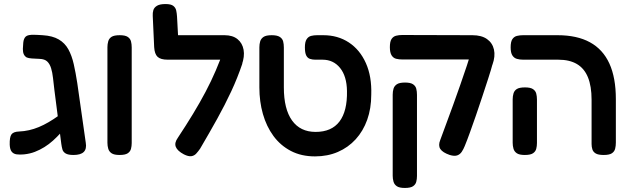

<svg xmlns="http://www.w3.org/2000/svg" viewBox="-20 -757 3103 949"><path d="M343 9Q317 9 304.5 1.5Q292 -6 288.5 -18.5Q285 -31 283 -46L249 -311Q245 -344 242 -371.5Q239 -399 232.5 -420Q226 -441 213.5 -453Q201 -465 176 -466Q153 -467 137.5 -468Q122 -469 112 -473Q102 -479 97.5 -489Q93 -499 93 -515L95 -546Q97 -567 107.5 -576.5Q118 -586 149 -585Q152 -585 165 -584.5Q178 -584 191 -583Q240 -580 270.5 -562Q301 -544 318 -513Q335 -482 344.5 -440Q354 -398 362 -346L404 -51Q409 -21 394 -6Q379 9 343 9ZM99 6Q79 8 63 6Q47 4 38 -7Q29 -18 28 -42Q27 -79 36.5 -92.5Q46 -106 74 -107Q99 -108 123.5 -113.5Q148 -119 172 -129Q196 -139 220 -153Q244 -167 268.5 -184.5Q293 -202 318 -221L319 -145Q300 -122 281 -101Q262 -80 242 -62Q222 -44 199.5 -30Q177 -16 152.5 -6.5Q128 3 99 6Z M571 9Q544 9 531.5 0.5Q519 -8 515 -22Q511 -36 511 -51V-524Q511 -539 515 -553Q519 -567 531.5 -575Q544 -583 572 -583Q599 -583 611.5 -574.5Q624 -566 627.5 -552.5Q631 -539 631 -523V-50Q631 -35 627.5 -21.5Q624 -8 611.5 0.5Q599 9 571 9Z M889 6Q857 -11 849 -31Q841 -51 859 -76Q900 -138 934 -194Q968 -250 996 -303Q1024 -356 1046.5 -408.5Q1069 -461 1088 -515L1178 -443Q1154 -372 1123 -305.5Q1092 -239 1054 -170.5Q1016 -102 969 -22Q960 -9 950 2Q940 13 925.5 15Q911 17 889 6ZM1175 -436 1095 -462H809Q774 -462 759 -476Q744 -490 742 -524L735 -678Q734 -694 738 -707Q742 -720 756 -728.5Q770 -737 798 -737Q825 -737 836.5 -728Q848 -719 851 -705Q854 -691 855 -675L860 -583H1090Q1130 -583 1154 -563.5Q1178 -544 1184 -511Q1190 -478 1175 -436Z M1537 16Q1469 16 1417.5 -11Q1366 -38 1331.5 -85Q1297 -132 1279.5 -193.5Q1262 -255 1262 -325V-523Q1262 -539 1266 -552.5Q1270 -566 1282.5 -574.5Q1295 -583 1323 -583Q1350 -583 1363 -574.5Q1376 -566 1379.5 -552.5Q1383 -539 1383 -522V-325Q1383 -218 1423.5 -161.5Q1464 -105 1540 -105Q1619 -105 1658 -156.5Q1697 -208 1695 -307Q1694 -380 1661 -421Q1628 -462 1574 -462H1538Q1524 -462 1512 -466Q1500 -470 1493.5 -483Q1487 -496 1487 -523Q1487 -550 1495.5 -563Q1504 -576 1517.5 -579.5Q1531 -583 1547 -583H1578Q1650 -583 1704.5 -547Q1759 -511 1788.5 -445Q1818 -379 1815 -289Q1815 -221 1795 -165Q1775 -109 1738 -68.5Q1701 -28 1650 -6Q1599 16 1537 16Z M2203 9Q2168 -3 2156.5 -20.5Q2145 -38 2156 -65Q2169 -101 2185.5 -145Q2202 -189 2219.5 -237.5Q2237 -286 2254.5 -336Q2272 -386 2287.5 -432.5Q2303 -479 2315 -519L2417 -449Q2407 -411 2392.5 -367Q2378 -323 2363 -277Q2348 -231 2332.5 -186.5Q2317 -142 2303 -103Q2289 -64 2277 -35Q2271 -20 2262.5 -7Q2254 6 2240 11Q2226 16 2203 9ZM1981 172Q1954 172 1941.5 163.5Q1929 155 1925 141Q1921 127 1921 112V-289Q1921 -305 1925 -318.5Q1929 -332 1941.5 -340.5Q1954 -349 1982 -349Q2009 -349 2021.5 -340.5Q2034 -332 2037.5 -318.5Q2041 -305 2041 -288V113Q2041 128 2037.5 141.5Q2034 155 2021.5 163.5Q2009 172 1981 172ZM2414 -437 2315 -463H2239H1969Q1952 -463 1938 -466.5Q1924 -470 1915.5 -483.5Q1907 -497 1907 -524Q1907 -552 1915.5 -564.5Q1924 -577 1938 -580.5Q1952 -584 1968 -584L2315 -583Q2360 -583 2387 -564Q2414 -545 2421.5 -512Q2429 -479 2414 -437Z M2964 9Q2937 9 2924.5 1.5Q2912 -6 2908 -18.5Q2904 -31 2904 -45V-264Q2904 -331 2886 -375Q2868 -419 2831.5 -440.5Q2795 -462 2739 -462H2566Q2549 -462 2535 -466Q2521 -470 2512.5 -483Q2504 -496 2504 -523Q2504 -551 2512.5 -563.5Q2521 -576 2535 -579.5Q2549 -583 2565 -583H2736Q2832 -583 2896 -548Q2960 -513 2992 -443Q3024 -373 3024 -267V-52Q3024 -36 3020.5 -22Q3017 -8 3004.5 0.5Q2992 9 2964 9ZM2574 9Q2547 9 2534.5 0.5Q2522 -8 2518 -22Q2514 -36 2514 -51V-266Q2514 -281 2518 -295Q2522 -309 2534.5 -317Q2547 -325 2575 -325Q2602 -325 2614.5 -316.5Q2627 -308 2630.5 -294.5Q2634 -281 2634 -265V-50Q2634 -35 2630.5 -21.5Q2627 -8 2614.5 0.5Q2602 9 2574 9Z"/></svg>

Font: Fredoka Medium
Style: Regular
Weight: 500
Designer: Ben Nathan
Foundry: Milena B. Brandão, Ben Nathan
Version: Version 2.001